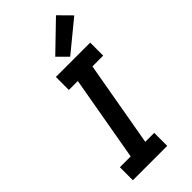

<svg xmlns="http://www.w3.org/2000/svg" viewBox="-304 -1047 1107 1107"><g transform="rotate(-45 250.0 -493.0)"><path d="M57 0V-106H145L237 -629H164V-735H444V-629H356L264 -106H337V0ZM305 -759 244 -820 416 -986 490 -911Z"/></g></svg>

Font: Iosevka SS08
Style: Bold Italic
Weight: 700
Italic angle: -10°
Monospace: yes
Designer: Belleve Invis
Foundry: Belleve Invis
Version: 2.1.0; ttfautohint (v1.8.2)